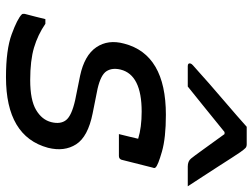

<svg xmlns="http://www.w3.org/2000/svg" viewBox="-124 -734 865 658"><g transform="rotate(90 309.0 -404.5)"><path d="M373 -540Q452 -540 499 -526.5Q546 -513 553 -505Q557 -502 554 -495L527 -388Q524 -379 514 -379H439L441 -387Q445 -403 448.5 -417.5Q452 -432 455 -445Q416 -457 362 -457Q236 -457 218 -385Q211 -356 223.5 -336.5Q236 -317 283 -306L368 -289Q448 -273 474 -232.5Q500 -192 486 -136Q447 8 244 8Q150 8 97 -11.5Q44 -31 29 -46Q26 -49 27 -56Q33 -78 37 -94.5Q41 -111 45 -127H61Q99 -101 143 -88Q187 -75 254 -75Q322 -75 356 -95Q390 -115 398 -147Q406 -179 391 -198Q376 -217 323 -229L239 -246Q169 -261 141.5 -301.5Q114 -342 129 -397Q166 -540 373 -540ZM414 -817H474Q482 -817 486.5 -813Q491 -809 501 -795Q507 -786 520.5 -765.5Q534 -745 551 -718Q568 -691 586 -664Q604 -637 618 -615H550Q532 -615 523 -626Q514 -637 492.5 -667Q471 -697 439 -741H432Q379 -698 342.5 -668.5Q306 -639 276 -615H206Q195 -615 197 -624Q198 -628 203 -632.5Q208 -637 225 -652Q240 -666 266 -688.5Q292 -711 321 -736Q350 -761 375.5 -783Q401 -805 414 -817Z"/></g></svg>

Font: Recursive Mn Lnr St
Style: Italic
Weight: 400
Italic angle: -15°
Monospace: yes
Version: Version 1.079;hotconv 1.0.112;makeotfexe 2.5.65598; ttfautoh